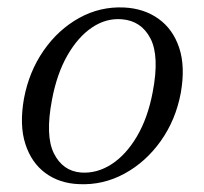

<svg xmlns="http://www.w3.org/2000/svg" viewBox="-20 -483 545 513"><path d="M311.5 -463Q364.5 -460.5 403.2 -433Q442 -405.5 458.8 -355.2Q475.5 -305 463 -234.5Q449.5 -162.5 409.5 -106.2Q369.5 -50 312.5 -19Q255.5 12 191 9Q139 7 101.5 -20.5Q64 -48 47.8 -98.2Q31.5 -148.5 44 -219.5Q57.5 -291.5 96.5 -347.8Q135.5 -404 191.5 -435Q247.5 -466 311.5 -463ZM196.5 -22Q239 -19 278 -44.2Q317 -69.5 346 -118.8Q375 -168 388 -237Q406.5 -333 382 -380.2Q357.5 -427.5 305.5 -431.5Q264 -435 226.2 -409.8Q188.5 -384.5 160.2 -335.2Q132 -286 119 -217Q100.5 -120.5 124 -73.2Q147.5 -26 196.5 -22Z"/></svg>

Font: Fraunces 9pt Light
Style: Italic
Weight: 300
Italic angle: -16°
Version: Version 1.000;[0bf87f6ff]